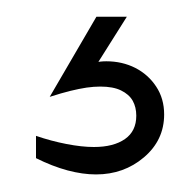

<svg xmlns="http://www.w3.org/2000/svg" viewBox="-20 -32 226 224"><path d="M92 171.5Q76.5 171.5 58.8 166.8Q41 162 22 152.5V126.5Q39.5 132.5 57.5 136Q75.5 139.5 89.5 139.5Q112.5 139.5 125.8 130.2Q139 121 139 103Q139 93 134.8 85.5Q130.5 78 121.2 73.5Q112 69 97 69Q89.5 69 81 70.2Q72.5 71.5 62.2 74Q52 76.5 38 81L51.5 58Q66 50.5 75 46.5Q84 42.5 90.5 41Q97 39.5 104 39.5Q122.5 39.5 137.8 47.2Q153 55 162.2 69Q171.5 83 171.5 101.5Q171.5 131.5 148 151.5Q124.5 171.5 92 171.5ZM38 81 92.5 -12.5H128L90.5 47Z"/></svg>

Font: Russolo 10pt ExtraLight
Style: Regular
Weight: 200
Designer: Micah Stupak-Hahn
Version: Version 1.000